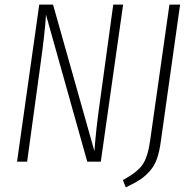

<svg xmlns="http://www.w3.org/2000/svg" viewBox="-20 -704 832 836"><path d="M516.1 -684.1 418.9 0H359.9L180.2 -640.1Q176.3 -564.9 153.8 -405.8L98.1 0H54.2L150.9 -684.1H210.9L391.1 -45.9Q398.4 -145 414.1 -253.9L473.1 -684.1ZM764.2 -684.1 680.2 -87.9Q674.3 -43.9 663.8 -13.9Q653.3 16.1 634 38.8Q614.7 61.5 590.8 77.4Q566.9 93.3 527.8 111.8L515.1 80.1Q577.6 46.4 600.8 12.7Q624 -21 633.8 -92.8L717.8 -684.1Z"/></svg>

Font: Fira Sans Compressed ExtraLight
Style: Italic
Weight: 250
Width: 3
Italic angle: -8°
Designer: Carrois Corporate & Edenspiekermann AG
Foundry: Carrois Corporate GbR & Edenspiekermann AG
Version: Version 4.203;PS 004.203;hotconv 1.0.88;makeotf.lib2.5.64775